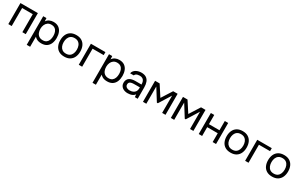

<svg xmlns="http://www.w3.org/2000/svg" viewBox="259 -2256 6457 4168"><g transform="rotate(30 3487.5 -171.5)"><path d="M67 0V-527H504V0H419V-452H152V0Z M638 190V-527H719L723 -446Q750 -489 796.5 -511Q843 -533 897 -533Q977 -533 1028 -497.5Q1079 -462 1103.5 -401Q1128 -340 1128 -263Q1128 -186 1103 -125Q1078 -64 1026 -29Q974 6 893 6Q853 6 821 -2.5Q789 -11 765 -27Q741 -43 723 -63V190ZM886 -69Q944 -69 978 -95.5Q1012 -122 1027.5 -166Q1043 -210 1043 -263Q1043 -317 1027.5 -361Q1012 -405 977 -431Q942 -457 884 -457Q832 -457 795.5 -430.5Q759 -404 740 -359.5Q721 -315 721 -262Q721 -207 739 -163Q757 -119 794 -94Q831 -69 886 -69Z M1468 6Q1385 6 1329 -28.5Q1273 -63 1245.5 -124Q1218 -185 1218 -263Q1218 -342 1245.5 -402.5Q1273 -463 1329 -498Q1385 -533 1470 -533Q1553 -533 1608.5 -498Q1664 -463 1691.5 -402.5Q1719 -342 1719 -263Q1719 -185 1691 -124Q1663 -63 1607.5 -28.5Q1552 6 1468 6ZM1468 -69Q1526 -69 1562.5 -95Q1599 -121 1616.5 -165Q1634 -209 1634 -263Q1634 -317 1616.5 -361Q1599 -405 1562.5 -431Q1526 -457 1468 -457Q1411 -457 1374.5 -431Q1338 -405 1320.5 -361Q1303 -317 1303 -263Q1303 -209 1320.5 -165Q1338 -121 1374.5 -95Q1411 -69 1468 -69Z M1833 0V-527H2197V-452H1918V0Z M2287 190V-527H2368L2372 -446Q2399 -489 2445.5 -511Q2492 -533 2546 -533Q2626 -533 2677 -497.5Q2728 -462 2752.5 -401Q2777 -340 2777 -263Q2777 -186 2752 -125Q2727 -64 2675 -29Q2623 6 2542 6Q2502 6 2470 -2.5Q2438 -11 2414 -27Q2390 -43 2372 -63V190ZM2535 -69Q2593 -69 2627 -95.5Q2661 -122 2676.5 -166Q2692 -210 2692 -263Q2692 -317 2676.5 -361Q2661 -405 2626 -431Q2591 -457 2533 -457Q2481 -457 2444.5 -430.5Q2408 -404 2389 -359.5Q2370 -315 2370 -262Q2370 -207 2388 -163Q2406 -119 2443 -94Q2480 -69 2535 -69Z M3056 6Q3020 6 2986.5 -3.5Q2953 -13 2926.5 -32.5Q2900 -52 2884.5 -81.5Q2869 -111 2869 -150Q2869 -195 2885.5 -226Q2902 -257 2930 -275Q2958 -293 2995 -301Q3032 -309 3072 -309H3227Q3227 -354 3214.5 -387Q3202 -420 3174 -438.5Q3146 -457 3100 -457Q3072 -457 3048 -451Q3024 -445 3007 -432Q2990 -419 2982 -397H2891Q2898 -433 2918.5 -458.5Q2939 -484 2968.5 -500.5Q2998 -517 3032 -525Q3066 -533 3100 -533Q3176 -533 3222 -502.5Q3268 -472 3289 -416.5Q3310 -361 3310 -285V0H3239L3234 -67Q3212 -37 3181 -21Q3150 -5 3117.5 0.5Q3085 6 3056 6ZM3064 -69Q3114 -69 3150.5 -85.5Q3187 -102 3207 -134Q3227 -166 3227 -212V-238H3134Q3101 -238 3069 -237Q3037 -236 3011 -229Q2985 -222 2969.5 -205Q2954 -188 2954 -156Q2954 -126 2969.5 -107Q2985 -88 3010.5 -78.5Q3036 -69 3064 -69Z M3442 0V-527H3556L3727 -263L3895 -527H4007V0H3923V-433L3737 -135H3713L3526 -433V0Z M4141 0V-527H4255L4426 -263L4594 -527H4706V0H4622V-433L4436 -135H4412L4225 -433V0Z M4840 0V-527H4925V-296H5189V-527H5274V0H5189V-221H4925V0Z M5638 6Q5555 6 5499 -28.5Q5443 -63 5415.5 -124Q5388 -185 5388 -263Q5388 -342 5415.5 -402.5Q5443 -463 5499 -498Q5555 -533 5640 -533Q5723 -533 5778.5 -498Q5834 -463 5861.5 -402.5Q5889 -342 5889 -263Q5889 -185 5861 -124Q5833 -63 5777.5 -28.5Q5722 6 5638 6ZM5638 -69Q5696 -69 5732.5 -95Q5769 -121 5786.5 -165Q5804 -209 5804 -263Q5804 -317 5786.5 -361Q5769 -405 5732.5 -431Q5696 -457 5638 -457Q5581 -457 5544.5 -431Q5508 -405 5490.5 -361Q5473 -317 5473 -263Q5473 -209 5490.5 -165Q5508 -121 5544.5 -95Q5581 -69 5638 -69Z M6003 0V-527H6367V-452H6088V0Z M6677 6Q6594 6 6538 -28.5Q6482 -63 6454.5 -124Q6427 -185 6427 -263Q6427 -342 6454.5 -402.5Q6482 -463 6538 -498Q6594 -533 6679 -533Q6762 -533 6817.5 -498Q6873 -463 6900.5 -402.5Q6928 -342 6928 -263Q6928 -185 6900 -124Q6872 -63 6816.5 -28.5Q6761 6 6677 6ZM6677 -69Q6735 -69 6771.5 -95Q6808 -121 6825.5 -165Q6843 -209 6843 -263Q6843 -317 6825.5 -361Q6808 -405 6771.5 -431Q6735 -457 6677 -457Q6620 -457 6583.5 -431Q6547 -405 6529.5 -361Q6512 -317 6512 -263Q6512 -209 6529.5 -165Q6547 -121 6583.5 -95Q6620 -69 6677 -69Z"/></g></svg>

Font: Onest
Style: Regular
Weight: 400
Designer: Dmitri Voloshin, Andrey Kudryavtsev
Foundry: Dmitri Voloshin, Andrey Kudryavtsev
Version: Version 1.000;gftools[0.9.33]